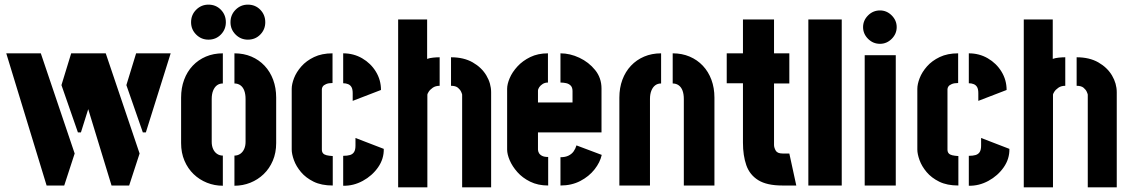

<svg xmlns="http://www.w3.org/2000/svg" viewBox="-20 -800 4866 828"><path d="M461 0 287 -570H436L582 -138L537 0ZM181 0 7 -570H156L302 -138L257 0ZM316 -229 245 -433 287 -570H436L329 -229ZM596 -229 525 -433 567 -570H716L609 -229Z M1049 -629Q1018 -629 996 -651Q974 -673 974 -704Q974 -736 996 -758Q1018 -780 1049 -780Q1081 -780 1102.5 -758Q1124 -736 1124 -704Q1124 -673 1102.5 -651Q1081 -629 1049 -629ZM879 -629Q848 -629 826 -651Q804 -673 804 -704Q804 -736 826 -758Q848 -780 879 -780Q911 -780 932.5 -758Q954 -736 954 -704Q954 -673 932.5 -651Q911 -629 879 -629ZM941 1Q905 1 872.5 -12Q840 -25 815 -49Q790 -73 775.5 -107Q761 -141 761 -183V-379Q761 -421 774 -456Q787 -491 811 -516.5Q835 -542 868 -556Q901 -570 941 -570V-440Q926 -440 915.5 -432Q905 -424 899 -409Q893 -394 893 -373V-188Q893 -171 899 -157.5Q905 -144 916 -136.5Q927 -129 941 -129ZM991 1V-129Q1005 -129 1016 -136.5Q1027 -144 1033 -157.5Q1039 -171 1039 -188V-373Q1039 -394 1033.5 -409Q1028 -424 1017 -432Q1006 -440 991 -440V-570Q1031 -570 1064 -556Q1097 -542 1121 -516.5Q1145 -491 1158 -456Q1171 -421 1171 -379V-183Q1171 -141 1156.5 -107Q1142 -73 1117 -49Q1092 -25 1059.5 -12Q1027 1 991 1Z M1415 0Q1366 0 1332.5 -16.5Q1299 -33 1278 -58Q1257 -83 1247.5 -109.5Q1238 -136 1238 -155V-417Q1238 -437 1248 -463Q1258 -489 1279.5 -513.5Q1301 -538 1334.5 -554Q1368 -570 1414 -570V-442Q1397 -442 1386.5 -437.5Q1376 -433 1372 -427Q1368 -421 1368 -415V-155Q1368 -145 1373 -139Q1378 -133 1388.5 -130.5Q1399 -128 1415 -127ZM1460 1V-128Q1478 -128 1489.5 -131.5Q1501 -135 1507 -144.5Q1513 -154 1513 -172V-205L1635 -158Q1636 -115 1610.5 -78.5Q1585 -42 1544.5 -20Q1504 2 1460 1ZM1501 -365V-398Q1501 -415 1496 -424Q1491 -433 1481.5 -437Q1472 -441 1460 -441V-570Q1505 -570 1542 -548.5Q1579 -527 1601 -491Q1623 -455 1623 -412Z M1697 8V-716H1822V-546Q1833 -550 1848 -551.5Q1863 -553 1876 -553V-430Q1858 -430 1846 -421.5Q1834 -413 1828.5 -404Q1823 -395 1823 -392V8ZM1973 8V-392Q1973 -394 1969 -403.5Q1965 -413 1955 -421.5Q1945 -430 1925 -430V-553Q1980 -553 2018.5 -531Q2057 -509 2077.5 -474.5Q2098 -440 2098 -402V8Z M2344 0Q2300 0 2266.5 -16.5Q2233 -33 2211 -58Q2189 -83 2178 -109Q2167 -135 2167 -155V-417Q2167 -437 2178 -463Q2189 -489 2211.5 -513.5Q2234 -538 2267 -554Q2300 -570 2343 -570V-444Q2330 -444 2320.5 -438Q2311 -432 2305.5 -424Q2300 -416 2300 -408V-358H2449V-407Q2449 -423 2441 -431Q2433 -439 2421 -441.5Q2409 -444 2397 -444V-570Q2438 -570 2478.5 -551Q2519 -532 2546.5 -498Q2574 -464 2574 -418V-229H2300V-155Q2300 -148 2304 -140.5Q2308 -133 2317.5 -128Q2327 -123 2344 -123ZM2397 0V-122Q2418 -122 2432 -129Q2446 -136 2454 -147.5Q2462 -159 2466 -173L2575 -132Q2568 -100 2544 -69.5Q2520 -39 2482.5 -19.5Q2445 0 2397 0Z M2651 -379Q2651 -421 2664 -456Q2677 -491 2701 -516.5Q2725 -542 2758 -556Q2791 -570 2831 -570V-440Q2816 -440 2805.5 -432Q2795 -424 2789 -409Q2783 -394 2783 -373V0H2651ZM2929 -373Q2929 -394 2923.5 -409Q2918 -424 2907 -432Q2896 -440 2881 -440V-570Q2921 -570 2954 -556Q2987 -542 3011 -516.5Q3035 -491 3048 -456Q3061 -421 3061 -379V0H2929Z M3354 0Q3287 0 3250 -23Q3213 -46 3198.5 -87.5Q3184 -129 3184 -185V-441H3114V-570H3184V-716H3318V-570H3384V-440H3318V-175Q3318 -164 3325 -151Q3332 -138 3355 -138H3384L3414 0Z M3466 0V-716H3610V0Z M3709 0V-562H3843V0ZM3775 -611Q3745 -611 3723.5 -632.5Q3702 -654 3702 -683Q3702 -712 3723.5 -733.5Q3745 -755 3775 -755Q3804 -755 3825.5 -733.5Q3847 -712 3847 -683Q3847 -654 3825.5 -632.5Q3804 -611 3775 -611Z M4113 0Q4064 0 4030.5 -16.5Q3997 -33 3976 -58Q3955 -83 3945.5 -109.5Q3936 -136 3936 -155V-417Q3936 -437 3946 -463Q3956 -489 3977.5 -513.5Q3999 -538 4032.5 -554Q4066 -570 4112 -570V-442Q4095 -442 4084.5 -437.5Q4074 -433 4070 -427Q4066 -421 4066 -415V-155Q4066 -145 4071 -139Q4076 -133 4086.5 -130.5Q4097 -128 4113 -127ZM4158 1V-128Q4176 -128 4187.5 -131.5Q4199 -135 4205 -144.5Q4211 -154 4211 -172V-205L4333 -158Q4334 -115 4308.5 -78.5Q4283 -42 4242.5 -20Q4202 2 4158 1ZM4199 -365V-398Q4199 -415 4194 -424Q4189 -433 4179.5 -437Q4170 -441 4158 -441V-570Q4203 -570 4240 -548.5Q4277 -527 4299 -491Q4321 -455 4321 -412Z M4395 8V-716H4520V-546Q4531 -550 4546 -551.5Q4561 -553 4574 -553V-430Q4556 -430 4544 -421.5Q4532 -413 4526.5 -404Q4521 -395 4521 -392V8ZM4671 8V-392Q4671 -394 4667 -403.5Q4663 -413 4653 -421.5Q4643 -430 4623 -430V-553Q4678 -553 4716.5 -531Q4755 -509 4775.5 -474.5Q4796 -440 4796 -402V8Z"/></svg>

Font: Stick No Bills ExtraLight ExtraBold
Style: Regular
Weight: 800
Version: Version 2.000